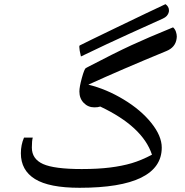

<svg xmlns="http://www.w3.org/2000/svg" viewBox="-20 -891 889 921"><path d="M372.1 -80.1Q449.2 -80.1 507.6 -87.4Q565.9 -94.7 611.6 -108.2Q657.2 -121.6 709 -148.9Q664.6 -283.7 460.9 -379.9Q450.2 -376 433.1 -376Q402.3 -376 381.6 -397.5Q360.8 -418.9 360.8 -452.1Q360.8 -474.1 372.8 -517.6Q384.8 -561 392.1 -564.9Q532.7 -638.2 609.9 -673.8Q687 -709.5 810.1 -759.8Q819.3 -752 823.7 -739.3Q828.1 -726.6 828.1 -715.3L827.1 -705.1Q821.3 -663.6 777.8 -646Q563 -557.6 403.8 -484.9Q490.2 -463.9 573 -413.8Q655.8 -363.8 705.8 -301.3Q755.9 -238.8 755.9 -183.1Q755.9 -87.4 657 -38.8Q558.1 9.8 361.8 9.8Q215.8 9.8 147.9 -32.2Q80.1 -74.2 80.1 -155.8Q80.1 -196.3 95.2 -231H137.2Q132.8 -216.3 132.8 -183.1Q132.8 -128.4 186.5 -104.2Q240.2 -80.1 372.1 -80.1ZM368.2 -620.1Q360.4 -652.8 360.4 -666Q360.4 -671.9 362.3 -672.9Q389.6 -687 542.5 -760.7Q695.3 -834.5 773.9 -871.1Q790.5 -858.9 790.5 -841.3L790 -834Q785.2 -812.5 761.2 -801.8Q572.3 -716.8 489.7 -678Q407.2 -639.2 368.2 -620.1Z"/></svg>

Font: Sahl Naskh
Style: Regular
Weight: 400
Designer: Pascal Zoghbi
Version: Version 1.001